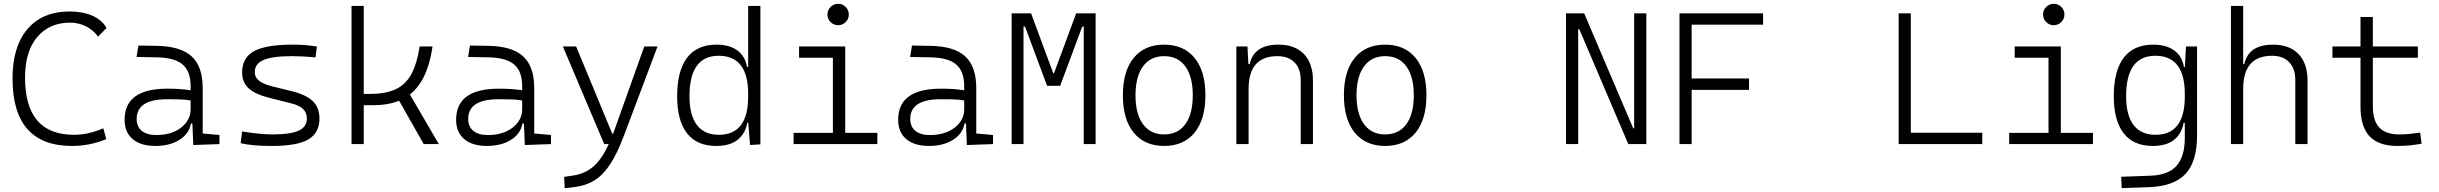

<svg xmlns="http://www.w3.org/2000/svg" viewBox="-20 -764 12931 1018"><path d="M361.8 9.8Q46.4 9.8 46.4 -347.7Q46.4 -517.1 125.7 -610.1Q205.1 -703.1 350.1 -703.1Q419.4 -703.1 470.5 -680.4Q521.5 -657.7 544.9 -615.7L500 -569.8Q474.6 -605 435.5 -624.5Q396.5 -644 351.1 -644Q242.7 -644 177.7 -568.1Q112.8 -492.2 112.8 -352.5Q112.8 -49.3 372.1 -49.3Q449.7 -49.3 527.8 -84L543.5 -26.4Q456.5 9.8 361.8 9.8Z M1004.9 4.9 1000 -109.4H992.2Q983.4 -55.2 931.6 -22.7Q879.9 9.8 804.2 9.8Q726.1 9.8 683.3 -26.6Q640.6 -63 640.6 -129.4Q640.6 -293.9 867.7 -293.9Q902.3 -293.9 933.8 -291.7Q965.3 -289.6 990.7 -285.2V-307.1Q990.7 -386.2 948.2 -422.1Q905.8 -458 814 -460L704.1 -461.9L713.9 -522.5L810.5 -521Q937.5 -519 996.1 -465.1Q1054.7 -411.1 1054.7 -297.4V-56.2L1143.6 -48.3V0ZM990.7 -231.4Q961.9 -236.3 929 -237.1Q896 -237.8 865.7 -237.8Q704.6 -237.8 704.6 -133.3Q704.6 -92.3 731.9 -70.1Q759.3 -47.9 809.6 -47.9Q863.8 -47.9 904.5 -66.2Q945.3 -84.5 968 -115.2Q990.7 -146 990.7 -182.6Z M1424.8 9.8Q1368.2 9.8 1327.9 6.3Q1287.6 2.9 1255.9 -4.9L1263.7 -66.9Q1314 -59.1 1352.1 -55.2Q1390.1 -51.3 1424.8 -51.3Q1520.5 -51.3 1563.7 -71.3Q1606.9 -91.3 1606.9 -135.7Q1606.9 -166.5 1586.9 -186Q1566.9 -205.6 1522.9 -216.3L1406.7 -245.6Q1331.5 -264.6 1297.6 -296.4Q1263.7 -328.1 1263.7 -379.4Q1263.7 -458 1326.9 -492.7Q1390.1 -527.3 1531.2 -527.3Q1565.4 -527.3 1595 -525.1Q1624.5 -522.9 1660.2 -517.6L1652.8 -459.5Q1613.3 -463.4 1583.7 -464.8Q1554.2 -466.3 1528.3 -466.3Q1423.8 -466.3 1377.2 -446Q1330.6 -425.8 1330.6 -380.9Q1330.6 -354 1354.2 -335.4Q1377.9 -316.9 1430.2 -304.2L1522.9 -281.7Q1603 -262.2 1638.4 -227.8Q1673.8 -193.4 1673.8 -136.2Q1673.8 -59.6 1615 -24.9Q1556.2 9.8 1424.8 9.8Z M1843.8 0V-732.4H1908.7V-266.1H1941.9Q2024.4 -266.1 2077.4 -290.5Q2130.4 -314.9 2160.6 -370.4Q2190.9 -425.8 2205.1 -517.6H2273.4Q2247.1 -335.9 2153.3 -263.2L2306.6 0H2226.6L2096.2 -230Q2037.6 -206.1 1956.5 -206.1H1908.7V0Z M2762.7 4.9 2757.8 -109.4H2750Q2741.2 -55.2 2689.5 -22.7Q2637.7 9.8 2562 9.8Q2483.9 9.8 2441.2 -26.6Q2398.4 -63 2398.4 -129.4Q2398.4 -293.9 2625.5 -293.9Q2660.2 -293.9 2691.7 -291.7Q2723.1 -289.6 2748.5 -285.2V-307.1Q2748.5 -386.2 2706.1 -422.1Q2663.6 -458 2571.8 -460L2461.9 -461.9L2471.7 -522.5L2568.4 -521Q2695.3 -519 2753.9 -465.1Q2812.5 -411.1 2812.5 -297.4V-56.2L2901.4 -48.3V0ZM2748.5 -231.4Q2719.7 -236.3 2686.8 -237.1Q2653.8 -237.8 2623.5 -237.8Q2462.4 -237.8 2462.4 -133.3Q2462.4 -92.3 2489.7 -70.1Q2517.1 -47.9 2567.4 -47.9Q2621.6 -47.9 2662.4 -66.2Q2703.1 -84.5 2725.8 -115.2Q2748.5 -146 2748.5 -182.6Z M2974.1 234.4 2971.2 173.8 3020 166.5Q3081.1 157.2 3125.5 119.4Q3169.9 81.5 3207.5 0H3183.6L2964.4 -517.6H3034.7L3226.1 -55.2H3230.5Q3233.4 -62.5 3236.3 -70.3L3396 -517.6H3466.3L3288.6 -45.9Q3253.4 47.4 3216.6 104.5Q3179.7 161.6 3135 190.4Q3090.3 219.2 3031.7 227.1Z M3776.9 9.8Q3675.3 9.8 3622.8 -57.1Q3570.3 -124 3570.3 -253.9Q3570.3 -388.7 3623 -458Q3675.8 -527.3 3778.8 -527.3Q3847.2 -527.3 3888.9 -497.1Q3930.7 -466.8 3940.9 -408.7H3946.8V-732.4H4011.7V1.5L3957 4.9L3947.3 -112.8H3941.9Q3932.1 -55.7 3891.1 -22.9Q3850.1 9.8 3776.9 9.8ZM3946.8 -251V-266.1Q3946.8 -468.3 3790.5 -468.3Q3635.7 -468.3 3635.7 -253.9Q3635.7 -153.3 3675 -101.3Q3714.4 -49.3 3791 -49.3Q3946.8 -49.3 3946.8 -251Z M4187.5 0V-59.6H4396V-458H4216.8V-517.6H4461.4V-59.6H4631.8V0ZM4423.8 -630.4Q4400.4 -630.4 4383.8 -647Q4367.2 -663.6 4367.2 -687Q4367.2 -710.4 4383.8 -727.1Q4400.4 -743.7 4423.8 -743.7Q4447.3 -743.7 4463.9 -727.1Q4480.5 -710.4 4480.5 -687Q4480.5 -663.6 4463.9 -647Q4447.3 -630.4 4423.8 -630.4Z M5106.4 4.9 5101.6 -109.4H5093.8Q5085 -55.2 5033.2 -22.7Q4981.4 9.8 4905.8 9.8Q4827.6 9.8 4784.9 -26.6Q4742.2 -63 4742.2 -129.4Q4742.2 -293.9 4969.2 -293.9Q5003.9 -293.9 5035.4 -291.7Q5066.9 -289.6 5092.3 -285.2V-307.1Q5092.3 -386.2 5049.8 -422.1Q5007.3 -458 4915.5 -460L4805.7 -461.9L4815.4 -522.5L4912.1 -521Q5039.1 -519 5097.7 -465.1Q5156.2 -411.1 5156.2 -297.4V-56.2L5245.1 -48.3V0ZM5092.3 -231.4Q5063.5 -236.3 5030.5 -237.1Q4997.6 -237.8 4967.3 -237.8Q4806.2 -237.8 4806.2 -133.3Q4806.2 -92.3 4833.5 -70.1Q4860.8 -47.9 4911.1 -47.9Q4965.3 -47.9 5006.1 -66.2Q5046.9 -84.5 5069.6 -115.2Q5092.3 -146 5092.3 -182.6Z M5343.8 0V-693.4H5446.8L5564.5 -375.5H5568.4L5686 -693.4H5789.1V0H5726.1V-623.5H5718.3L5601.1 -309.1H5531.7L5414.6 -623.5H5406.7V0Z M6152.3 9.8Q6048.8 9.8 5991.2 -60.5Q5933.6 -130.9 5933.6 -258.8Q5933.6 -387.2 5991.2 -457.3Q6048.8 -527.3 6152.3 -527.3Q6255.9 -527.3 6313.5 -457.3Q6371.1 -387.2 6371.1 -258.8Q6371.1 -130.9 6313.5 -60.5Q6255.9 9.8 6152.3 9.8ZM6152.3 -51.3Q6225.1 -51.3 6264.6 -105.5Q6304.2 -159.7 6304.2 -258.8Q6304.2 -357.9 6264.6 -412.1Q6225.1 -466.3 6152.3 -466.3Q6080.1 -466.3 6040.3 -412.1Q6000.5 -357.9 6000.5 -258.8Q6000.5 -159.7 6040.3 -105.5Q6080.1 -51.3 6152.3 -51.3Z M6876.5 0V-338.4Q6876.5 -399.9 6843.8 -433.1Q6811 -466.3 6752.9 -466.3Q6600.1 -466.3 6600.1 -292.5V0H6535.2V-517.6H6594.2L6599.1 -423.8H6606Q6627.9 -527.3 6758.3 -527.3Q6845.7 -527.3 6893.6 -477.5Q6941.4 -427.7 6941.4 -336.9V0Z M7324.2 9.8Q7220.7 9.8 7163.1 -60.5Q7105.5 -130.9 7105.5 -258.8Q7105.5 -387.2 7163.1 -457.3Q7220.7 -527.3 7324.2 -527.3Q7427.7 -527.3 7485.4 -457.3Q7543 -387.2 7543 -258.8Q7543 -130.9 7485.4 -60.5Q7427.7 9.8 7324.2 9.8ZM7324.2 -51.3Q7397 -51.3 7436.5 -105.5Q7476.1 -159.7 7476.1 -258.8Q7476.1 -357.9 7436.5 -412.1Q7397 -466.3 7324.2 -466.3Q7252 -466.3 7212.2 -412.1Q7172.4 -357.9 7172.4 -258.8Q7172.4 -159.7 7212.2 -105.5Q7252 -51.3 7324.2 -51.3Z M7617.2 0Z M8613.3 0 8353.5 -609.4H8347.7V0H8283.2V-693.4H8379.4L8639.2 -84H8644.5V-693.4H8709V0Z M8884.8 0V-693.4H9328.1V-633.3H8949.2V-348.1H9253.4V-287.6H8949.2V0Z M9375 0Z M10046.9 0V-693.4H10111.3V-60.1H10490.2V0Z M10632.8 0V-59.6H10841.3V-458H10662.1V-517.6H10906.7V-59.6H11077.1V0ZM10869.1 -630.4Q10845.7 -630.4 10829.1 -647Q10812.5 -663.6 10812.5 -687Q10812.5 -710.4 10829.1 -727.1Q10845.7 -743.7 10869.1 -743.7Q10892.6 -743.7 10909.2 -727.1Q10925.8 -710.4 10925.8 -687Q10925.8 -663.6 10909.2 -647Q10892.6 -630.4 10869.1 -630.4Z M11229.5 233.4 11226.6 173.3 11382.8 167.5Q11477.1 164.1 11520.3 115Q11563.5 65.9 11564 -30.3V-112.8H11557.6Q11547.9 -55.7 11507.3 -22.9Q11466.8 9.8 11394 9.8Q11292.5 9.8 11240 -57.1Q11187.5 -124 11187.5 -253.9Q11187.5 -388.7 11240.2 -458Q11293 -527.3 11396 -527.3Q11465.3 -527.3 11507.3 -497.1Q11549.3 -466.8 11559.6 -408.7H11564.5L11570.3 -517.6H11628.9V-45.9Q11628.9 92.3 11567.9 158Q11506.8 223.6 11373 228.5ZM11564 -266.1Q11564 -468.3 11407.7 -468.3Q11252.9 -468.3 11252.9 -253.9Q11252.9 -153.3 11292.2 -101.3Q11331.5 -49.3 11408.2 -49.3Q11564 -49.3 11564 -251Z M12149.9 0V-338.4Q12149.9 -400.9 12117.2 -434.6Q12084.5 -468.3 12026.4 -468.3Q11873.5 -468.3 11873.5 -292.5V0H11808.6V-732.4H11873.5V-423.8H11879.4Q11901.4 -527.3 12031.7 -527.3Q12119.1 -527.3 12167 -477.5Q12214.8 -427.7 12214.8 -336.9V0Z M12691.4 9.8Q12591.3 9.8 12543.5 -41.5Q12495.6 -92.8 12495.6 -198.7V-458H12346.7V-517.6H12495.6V-673.8H12561V-517.6H12799.8V-458H12561V-200.2Q12561 -124.5 12595.2 -87.9Q12629.4 -51.3 12701.2 -51.3Q12729.5 -51.3 12756.1 -54Q12782.7 -56.6 12812 -61L12819.3 -2Q12786.6 3.9 12756.3 6.8Q12726.1 9.8 12691.4 9.8Z"/></svg>

Font: CaskaydiaMono NF Light
Style: Regular
Weight: 300
Designer: Aaron Bell
Foundry: Saja Typeworks
Version: Version 2111.001; ttfautohint (v1.8.4);Nerd Fonts 3.1.1